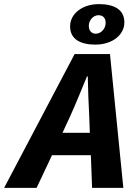

<svg xmlns="http://www.w3.org/2000/svg" viewBox="-83 -914 655 934"><path d="M259 -350C288 -414 312 -475 340 -542H344C345 -474 348 -414 351 -350L354 -268H221ZM-63 0H95L170 -159H359L365 0H517L452 -651H280ZM383 -750C362 -750 349 -765 349 -788C349 -816 371 -840 396 -840C418 -840 431 -826 431 -803C431 -775 409 -750 383 -750ZM381 -697C464 -697 522 -745 522 -805C522 -869 470 -894 398 -894C316 -894 258 -846 258 -786C258 -722 310 -697 381 -697Z"/></svg>

Font: Source Sans Pro
Style: Bold Italic
Weight: 700
Italic angle: -11°
Designer: Paul D. Hunt
Foundry: Adobe Systems Incorporated
Version: Version 3.006;hotconv 1.0.111;makeotfexe 2.5.65597